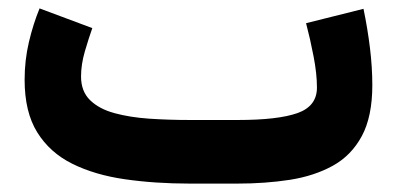

<svg xmlns="http://www.w3.org/2000/svg" viewBox="-20 -437 944 457"><path d="M544.9 0H432.1Q349.1 0 277.6 -10.3Q206.1 -20.5 152.3 -47.1Q98.6 -73.7 68.6 -122.1Q38.6 -170.4 38.6 -247.1Q38.6 -293.5 48.8 -336.9Q59.1 -380.4 74.2 -417L199.7 -370.1Q191.4 -346.7 182.1 -315.2Q172.9 -283.7 172.9 -254.9Q172.9 -219.7 194.3 -198.7Q215.8 -177.7 252.4 -167.7Q289.1 -157.7 335.4 -154.5Q381.8 -151.4 432.1 -151.4H546.4Q641.1 -151.4 687.7 -167.7Q734.4 -184.1 734.4 -228.5Q734.4 -261.7 726.3 -303.2Q718.3 -344.7 708.5 -381.8L845.2 -416Q855 -368.7 860.6 -322.8Q866.2 -276.9 866.2 -234.4Q866.2 -159.7 841.3 -113.3Q816.4 -66.9 772.2 -42.5Q728 -18.1 669.9 -9Q611.8 0 544.9 0Z"/></svg>

Font: Vazirmatn RD UI FD Black
Style: Regular
Weight: 900
Designer: Saber Rastikerdar
Foundry: Saber Rastikerdar
Version: Version 33.003